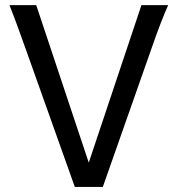

<svg xmlns="http://www.w3.org/2000/svg" viewBox="-20 -733 707 753"><path d="M639.6 -712.9Q632.8 -697.8 626 -681.4Q619.1 -665 611.1 -644.3Q603 -623.5 593.3 -596.9Q583.5 -570.3 571.3 -534.7L383.3 0H273.4L83 -534.7Q70.3 -569.8 60.8 -596.4Q51.3 -623 43.5 -644Q35.6 -665 29.3 -681.4Q22.9 -697.8 17.1 -712.9H122.1L328.1 -95.2L534.7 -712.9Z"/></svg>

Font: Andika Am
Style: Regular
Weight: 400
Designer: Victor Gaultney, Annie Olsen, Julie Remington, Don Collingsworth, Eric Hays, Becca Hirsbrunner
Foundry: SIL International
Version: Version 5.000